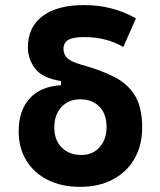

<svg xmlns="http://www.w3.org/2000/svg" viewBox="-20 -723 626 753"><path d="M294.4 9.8Q221.7 9.8 167.5 -17.3Q113.3 -44.4 83.3 -93.5Q53.2 -142.6 53.2 -208Q53.2 -289.6 96.4 -336.9Q139.6 -384.3 219.2 -388.7V-405.3Q146.5 -416.5 117.9 -453.9Q89.4 -491.2 89.4 -537.6Q89.4 -616.7 147 -659.9Q204.6 -703.1 309.6 -703.1Q421.9 -703.1 513.2 -650.9L463.4 -538.6Q397.9 -577.6 309.6 -577.6Q267.1 -577.6 248 -566.7Q229 -555.7 229 -531.2Q229 -508.8 244.9 -494.4Q260.7 -480 300.8 -468.8Q376 -448.2 429 -420.9Q481.9 -393.6 509.8 -347.2Q537.6 -300.8 537.6 -222.7Q537.6 -152.8 507.3 -100.3Q477.1 -47.9 422.4 -19Q367.7 9.8 294.4 9.8ZM299.3 -115.2Q344.2 -115.2 371.1 -146.2Q397.9 -177.2 397.9 -224.1Q397.9 -276.4 369.6 -304.9Q341.3 -333.5 294.9 -333.5Q249 -333.5 220.9 -303.2Q192.9 -272.9 192.9 -222.7Q192.9 -173.8 222.2 -144.5Q251.5 -115.2 299.3 -115.2Z"/></svg>

Font: Caskaydia Cove
Style: Bold
Weight: 700
Monospace: yes
Designer: Aaron Bell
Foundry: Saja Typeworks
Version: Version 4.300; ttfautohint (v1.8.3)